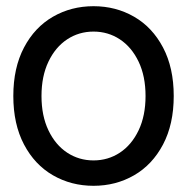

<svg xmlns="http://www.w3.org/2000/svg" viewBox="-20 -590 604 620"><path d="M23 -280Q23 -371 57.5 -436.5Q92 -502 151 -536Q210 -570 282 -570Q354 -570 413 -536Q472 -502 506.5 -436.5Q541 -371 541 -280Q541 -189 506.5 -123.5Q472 -58 413 -24Q354 10 282 10Q210 10 151 -24Q92 -58 57.5 -123.5Q23 -189 23 -280ZM282 -72Q329 -72 367 -97Q405 -122 427.5 -169Q450 -216 450 -280Q450 -344 427.5 -391Q405 -438 367 -463Q329 -488 282 -488Q235 -488 197 -463Q159 -438 136.5 -391Q114 -344 114 -280Q114 -216 136.5 -169Q159 -122 197 -97Q235 -72 282 -72Z"/></svg>

Font: Minipax
Style: Bold
Weight: 500
Designer: Raphaël Ronot, Igor Stepanchenko (Cyrillic)
Foundry: steppetype
Version: Version 1.002